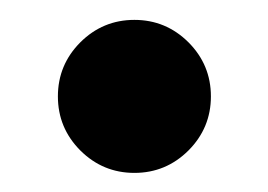

<svg xmlns="http://www.w3.org/2000/svg" viewBox="-20 -157 274 196"><path d="M62 -3.4Q39.1 -26.4 39.1 -58.6Q39.1 -90.8 62 -113.8Q85 -136.7 117.2 -136.7Q149.4 -136.7 172.4 -113.8Q195.3 -90.8 195.3 -58.6Q195.3 -26.4 172.4 -3.4Q149.4 19.5 117.2 19.5Q85 19.5 62 -3.4Z"/></svg>

Font: spinwerad
Style: Bold
Weight: 700
Width: 7
Version: Version 0.3